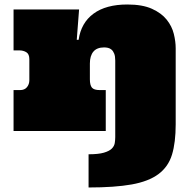

<svg xmlns="http://www.w3.org/2000/svg" viewBox="-20 -580 848 850"><path d="M372.1 103Q416 103 439.9 95.9Q463.9 88.9 474.9 77.9Q485.8 66.9 488 53.5Q490.2 40 490.2 26.9V-312Q490.2 -331.1 485.6 -342.5Q481 -354 473.9 -360.1Q466.8 -366.2 458 -368.2Q449.2 -370.1 440.9 -370.1Q409.2 -370.1 393.6 -351.6Q377.9 -333 377.9 -298.8V-229Q377.9 -203.1 387 -192.1Q396 -181.2 421.9 -181.2H448.2V0H40V-181.2H68.8Q88.9 -181.2 99.4 -194.1Q109.9 -207 109.9 -225.1V-317.9Q109.9 -340.8 96.4 -348.9Q83 -356.9 65.9 -356.9H40V-538.1H330.1L319.8 -403.8H328.1Q338.9 -479 394 -519.5Q449.2 -560.1 543.9 -560.1Q610.8 -560.1 652.8 -541Q694.8 -522 718 -492.9Q741.2 -463.9 749.5 -429.9Q757.8 -396 757.8 -366.2V-29.8Q757.8 50.8 741.5 104.5Q725.1 158.2 681.6 190.7Q638.2 223.1 563 236.6Q487.8 250 372.1 250Z"/></svg>

Font: Ultra
Style: Regular
Weight: 400
Designer: Astigmatic (AOETI)
Foundry: Astigmatic (AOETI)
Version: Version 1.001